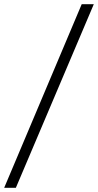

<svg xmlns="http://www.w3.org/2000/svg" viewBox="-104 -780 470 921"><path d="M-84 121 288 -760H346L-28 121Z"/></svg>

Font: Noto Serif ExtraCondensed Medium
Style: Italic
Weight: 500
Width: 2
Italic angle: -12°
Designer: Monotype Design Team
Foundry: Monotype Imaging Inc.
Version: Version 2.013; ttfautohint (v1.8.4.7-5d5b)